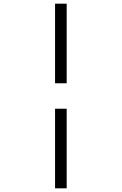

<svg xmlns="http://www.w3.org/2000/svg" viewBox="-20 -821 660 1041"><path d="M278.5 -369.5V-801H341.5V-369.5ZM278.5 200V-231.5H341.5V200Z"/></svg>

Font: Monaspace Neon Var
Style: Regular
Weight: 400
Designer: Riley Cran and the Lettermatic Team
Version: Version 1.000 (Monaspace Neon Var)